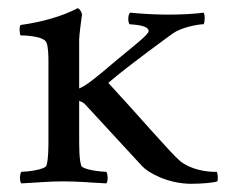

<svg xmlns="http://www.w3.org/2000/svg" viewBox="-20 -446 554 470"><path d="M173.8 -349.6V-229.5C190.4 -235.4 220.7 -260.7 253.9 -289.1C304.7 -332 343.8 -360.4 343.8 -370.1C343.8 -384.8 305.7 -385.7 296.9 -386.7C292 -393.6 293.9 -413.1 298.8 -415C327.1 -412.1 361.3 -410.2 392.6 -410.2C425.8 -410.2 457 -412.1 478.5 -415C482.4 -409.2 481.4 -390.6 478.5 -386.7C464.8 -386.7 423.8 -378.9 403.3 -364.3C392.6 -356.4 302.7 -292 245.1 -243.2C318.4 -164.1 397.5 -71.3 420.9 -51.8C446.3 -31.2 485.4 -24.4 510.7 -25.4C512.7 -22.5 514.6 -6.8 511.7 -2C504.9 1 474.6 3.9 448.2 3.9C390.6 3.9 342.8 -23.4 328.1 -39.1L188.5 -190.4C184.6 -195.3 173.8 -199.2 173.8 -199.2V-113.3C173.8 -84 173.8 -56.6 178.7 -41C181.6 -30.3 228.5 -25.4 240.2 -25.4C244.1 -20.5 245.1 -2 240.2 2.9C200.2 1 173.8 -2 135.7 -2C97.7 -2 72.3 1 32.2 2.9C27.3 -2 28.3 -20.5 32.2 -25.4C43.9 -25.4 90.8 -30.3 93.8 -41C98.6 -56.6 98.6 -84 98.6 -113.3V-291C98.6 -303.7 98.6 -330.1 93.8 -341.8C86.9 -358.4 37.1 -359.4 30.3 -359.4C28.3 -361.3 26.4 -379.9 30.3 -384.8C80.1 -391.6 130.9 -405.3 169.9 -425.8C174.8 -425.8 180.7 -415 180.7 -410.2C179.7 -403.3 173.8 -359.4 173.8 -349.6Z"/></svg>

Font: Crimson
Style: Roman
Weight: 400
Version: Version 0.2